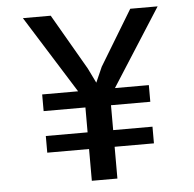

<svg xmlns="http://www.w3.org/2000/svg" viewBox="-53 -796 857 849"><g transform="rotate(-5 376.0 -371.5)"><path d="M320.5 0V-141H135V-215H320.5V-325.5H135V-399.5H294.5L79.5 -743H203L346 -496L378 -430.5L408 -498.5L556 -743H677.5L458 -399.5H608.5V-325.5H434V-215H608.5V-141H434V0Z"/></g></svg>

Font: Koeln Type Sans
Style: Regular
Weight: 400
Designer: Eben Sorkin
Foundry: Eben Sorkin
Version: Version 2.001